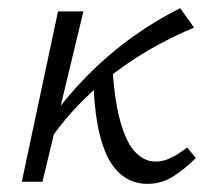

<svg xmlns="http://www.w3.org/2000/svg" viewBox="-20 -442 511 467"><path d="M101.5 -102.3 77.7 -117Q126.2 -188.5 180 -245.1Q233.8 -301.7 293.5 -345.6Q353.2 -389.5 418.3 -422.1L452.1 -374.9Q407.9 -356.5 361.7 -331.4Q315.5 -306.3 269.7 -273Q223.9 -239.6 181.3 -197.4Q138.6 -155.1 101.5 -102.3ZM33 0 121.1 -414.2H182.8L83.3 0ZM337.8 5.2Q299.6 5.2 270.9 -20.4Q242.2 -46 226 -101.5Q209.7 -156.9 207.2 -247.1L252.5 -292.6Q257.4 -202.5 272 -149Q286.6 -95.6 308.7 -72.3Q330.8 -49 358.5 -49Q374.3 -49 388.8 -55Q403.4 -61.1 415.5 -69.2Q427.5 -77.3 435.2 -83.3L456.3 -57.6Q428.8 -30.3 400.7 -12.5Q372.6 5.2 337.8 5.2Z"/></svg>

Font: Ysabeau
Style: Bold Italic
Weight: 700
Italic angle: -12°
Designer: Christian Thalmann (Catharsis Fonts)
Version: Version 2.002